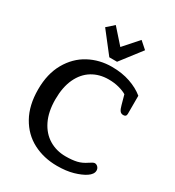

<svg xmlns="http://www.w3.org/2000/svg" viewBox="-224 -1082 1116 1225"><g transform="rotate(30 334.0 -469.0)"><path d="M388 -753H331L212 -906L264 -952L359 -845L454 -952L506 -906ZM40 -349Q40 -464 86.5 -545.5Q133 -627 209.5 -668Q286 -709 377 -709Q452 -709 512.5 -688Q573 -667 614 -633V-500Q614 -478 592 -478Q576 -478 567 -489.5Q558 -501 551 -528L532 -597Q511 -610 476 -619.5Q441 -629 399 -629Q331 -629 278.5 -597Q226 -565 196.5 -502Q167 -439 167 -349Q167 -258 198 -194.5Q229 -131 283 -98.5Q337 -66 405 -66Q453 -66 487 -74Q521 -82 554 -105Q579 -122 589 -122Q602 -122 612 -111.5Q622 -101 622 -86Q622 -59 588 -36Q556 -15 505.5 -0.5Q455 14 388 14Q290 14 211 -27Q132 -68 86 -150Q40 -232 40 -349Z"/></g></svg>

Font: Maitree Semibold
Style: Regular
Weight: 600
Designer: CadsonDemak Team
Foundry: CadsonDemak
Version: Version 1.010